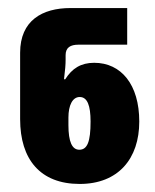

<svg xmlns="http://www.w3.org/2000/svg" viewBox="-20 -865 386 477"><path d="M178 -408C274 -408 326 -471 326 -563C326 -655 281 -709 214 -709C181 -709 159 -695 142 -668H139C142 -692 143 -705 143 -716V-728C143 -747 155 -754 175 -754H296V-845H155C85 -845 30 -814 30 -734V-569C30 -469 80 -408 178 -408ZM177 -493C159 -493 150 -513 150 -554V-573C150 -603 160 -624 178 -624C197 -624 205 -603 205 -563C205 -513 197 -493 177 -493Z"/></svg>

Font: Noto Sans Georgian Condensed Black
Style: Regular
Weight: 900
Width: 3
Designer: Monotype Design Team, Akaki Razmadze
Foundry: Google LLC
Version: Version 2.005